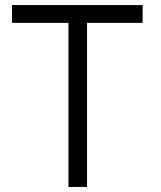

<svg xmlns="http://www.w3.org/2000/svg" viewBox="-20 -740 636 760"><path d="M324.5 0V-649.5H544.5V-720H27.5V-649.5H251V0Z"/></svg>

Font: Vela Sans
Style: Regular
Weight: 400
Designer: Principal design: Mikhail Sharanda - project Manrope.
Design modification: Ravid Balaliev
Foundry: Mikhail Sharanda
Version: Version 1.001